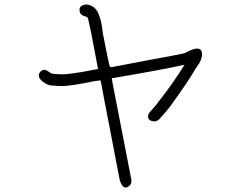

<svg xmlns="http://www.w3.org/2000/svg" viewBox="-20 -793 1040 848"><path d="M872.1 -558.6Q875 -539.1 858.4 -510.7Q856.4 -509.8 853.5 -503.9Q850.6 -498 847.7 -496.1Q831.1 -466.8 801.8 -422.9Q798.8 -418.9 786.6 -400.9Q774.4 -382.8 770 -377Q765.6 -371.1 754.4 -355Q743.2 -338.9 736.8 -330.1Q730.5 -321.3 720.7 -309.1Q710.9 -296.9 701.7 -286.6Q692.4 -276.4 683.6 -266.6Q668 -252 649.4 -258.8Q628.9 -265.6 635.7 -288.1V-289.1Q637.7 -293 641.6 -297.9Q645.5 -302.7 650.9 -308.1Q656.2 -313.5 658.2 -316.4Q669.9 -329.1 684.6 -349.6Q744.1 -424.8 794.9 -506.8Q682.6 -482.4 473.6 -447.3Q474.6 -443.4 475.6 -437.5Q476.6 -430.7 476.6 -428.7Q512.7 -246.1 557.6 -12.7Q560.5 -4.9 560.5 6.8Q560.5 19.5 552.7 26.4Q533.2 43 521.5 28.3Q510.7 14.6 506.8 -7.8Q486.3 -117.2 464.8 -226.6Q452.1 -293 440.4 -352.5Q434.6 -381.8 429.7 -411.1Q426.8 -426.8 423.8 -438.5Q410.2 -435.5 396.5 -434.6Q383.8 -431.6 359.4 -427.2Q335 -422.9 318.8 -419.9Q302.7 -417 280.8 -414.6Q258.8 -412.1 239.3 -413.1Q219.7 -414.1 202.1 -416Q179.7 -420.9 161.1 -439.5Q142.6 -459 159.2 -477.5Q167 -484.4 174.8 -484.4Q182.6 -484.4 188.5 -480.5Q194.3 -476.6 202.1 -471.7Q210 -466.8 215.8 -466.8Q242.2 -464.8 256.3 -464.8Q270.5 -464.8 296.4 -468.3Q322.3 -471.7 336.4 -474.1Q350.6 -476.6 376 -481.4Q399.4 -485.4 413.1 -488.3Q393.6 -592.8 382.8 -647.5Q373 -694.3 371.1 -701.2Q369.1 -712.9 365.7 -716.3Q362.3 -719.7 353.5 -721.7Q351.6 -722.7 348.6 -723.6Q334 -727.5 331.5 -744.6Q329.1 -761.7 342.8 -768.6Q359.4 -776.4 376 -770.5Q392.6 -764.6 402.3 -752.9Q411.1 -743.2 417 -727.1Q422.9 -710.9 425.8 -699.2Q428.7 -687.5 431.6 -667Q433.6 -646.5 435.5 -639.6Q442.4 -605.5 452.1 -555.7Q457 -532.2 462.9 -505.9Q463.9 -501 466.3 -499Q468.8 -497.1 471.7 -496.1L650.4 -530.3Q750 -547.9 793.9 -557.6Q796.9 -558.6 818.4 -569.3Q840.8 -580.1 853.5 -578.1Q870.1 -577.1 872.1 -558.6Z"/></svg>

Font: irohamaru Light
Style: Regular
Weight: 200
Designer: [Source Han Sans]
Ryoko NISHIZUKA  (kana & ideographs); Paul D. Hunt (Latin, Greek & Cyrillic); Wenlong ZHANG  (bopomofo
Version: Version 1.01